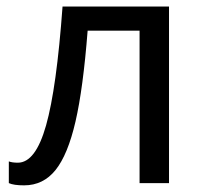

<svg xmlns="http://www.w3.org/2000/svg" viewBox="-20 -556 618 583"><path d="M493.2 0H403.8V-462.9H246.1Q232.4 -287.1 209.2 -186.8Q186 -86.4 148.7 -39.8Q111.3 6.8 53.2 6.8Q21.5 6.8 6.8 0V-65.9Q17.1 -62 34.2 -62Q87.9 -62 119.9 -175.3Q151.9 -288.6 169.9 -536.1H493.2Z"/></svg>

Font: NotoPenekeko
Style: Regular
Weight: 400
Designer: Monotype Design team
Foundry: Monotype Imaging Inc.
Version: Version 1.04